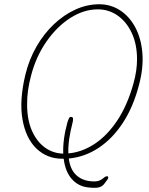

<svg xmlns="http://www.w3.org/2000/svg" viewBox="-20 -731 700 903"><path d="M446.5 -711Q500.5 -711 544.2 -682.8Q588 -654.5 615.8 -603.2Q643.5 -552 649.5 -483Q655.5 -414 634 -332.5Q607.5 -229.5 558.5 -154.2Q509.5 -79 444.2 -35.8Q379 7.5 303.5 14.5Q310 64 336 90Q362 116 403 121Q432.5 124.5 446.8 118.5Q461 112.5 468.2 105.2Q475.5 98 483.5 98Q488.5 98 489.2 102.5Q490 107 485 114L470 134Q461.5 145.5 446 150Q430.5 154.5 395 150.5Q348 145.5 317.5 110.8Q287 76 279.5 15.5Q276 15.5 272.5 15.5Q201.5 15.5 151.5 -32.2Q101.5 -80 85.8 -169.2Q70 -258.5 100 -382.5Q117.5 -453 152 -512.8Q186.5 -572.5 233.5 -617Q280.5 -661.5 335 -686.2Q389.5 -711 446.5 -711ZM298 -159Q300.5 -166.5 304.2 -174.5Q308 -182.5 316 -181Q323 -180 323.5 -172.8Q324 -165.5 321.5 -155Q299 -69.5 301.5 -9.5Q364.5 -15 423.8 -53.5Q483 -92 531 -163.5Q579 -235 608 -339.5Q624.5 -399 624.5 -452Q624.5 -522 600.2 -574.8Q576 -627.5 534.2 -657.2Q492.5 -687 440 -687Q374.5 -687 311.2 -646.8Q248 -606.5 198.8 -536Q149.5 -465.5 126 -375Q106.5 -301.5 107.5 -239.5Q107.5 -167.5 130.2 -116.2Q153 -65 191.2 -37.2Q229.5 -9.5 277.5 -8.5Q276 -40.5 281 -78.2Q286 -116 298 -159Z"/></svg>

Font: Fraunces144ptSuperSoftThinItalic
Style: Italic
Weight: 100
Italic angle: -16°
Version: Version 1.000;[0bf87f6ff]